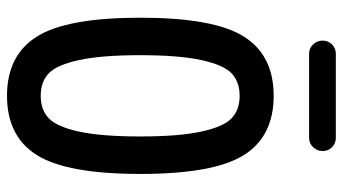

<svg xmlns="http://www.w3.org/2000/svg" viewBox="-232 -722 965 540"><g transform="rotate(90 250.0 -452.5)"><path d="M131.8 -915H368.2Q383.8 -915 394.5 -904.3Q405.3 -893.6 405.3 -877.9Q405.3 -862.3 394.5 -851.1Q383.8 -839.8 368.2 -839.8H131.8Q116.2 -839.8 105.5 -851.1Q94.7 -862.3 94.7 -877.9Q94.7 -893.6 105.5 -904.3Q116.2 -915 131.8 -915ZM313 -622.1Q289.1 -644.5 250 -644.5Q210.9 -644.5 187 -622.1Q163.1 -599.6 149.4 -536.6Q135.7 -473.6 135.7 -364.7Q135.7 -255.9 149.4 -192.9Q163.1 -129.9 187 -107.4Q210.9 -85 250 -85Q289.1 -85 313 -107.4Q336.9 -129.9 350.6 -192.9Q364.3 -255.9 364.3 -364.7Q364.3 -473.6 350.6 -536.6Q336.9 -599.6 313 -622.1ZM417 -74.7Q364.3 9.8 250 9.8Q135.7 9.8 83 -74.7Q30.3 -159.2 30.3 -365.2Q30.3 -571.3 83 -655.8Q135.7 -740.2 250 -740.2Q364.3 -740.2 417 -655.8Q469.7 -571.3 469.7 -365.2Q469.7 -159.2 417 -74.7Z"/></g></svg>

Font: Rounded Mgen+ 1m medium
Style: Regular
Weight: 500
Designer: [Source Han Sans]
Ryoko NISHIZUKA  (kana & ideographs); Paul D. Hunt (Latin, Greek & Cyrillic); Wenlong ZHANG  (bopomofo
Version: Version 1.059.20150602